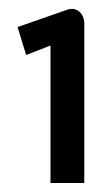

<svg xmlns="http://www.w3.org/2000/svg" viewBox="-20 -862 234 426"><path d="M19 -802 38 -740 92 -761V-456H167V-811C167 -829 152 -849 128 -840Z"/></svg>

Font: Charger Pro
Style: ExBd
Weight: 400
Designer: Jasper
Foundry: Cannot Into Space Fonts
Version: Version 1.09